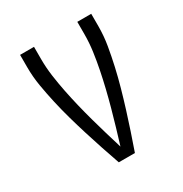

<svg xmlns="http://www.w3.org/2000/svg" viewBox="-171 -863 942 991"><g transform="rotate(-30 300.0 -367.5)"><path d="M252 0Q233 -54 215 -108Q197 -162 180 -216.5Q163 -271 147.5 -326Q132 -381 119.5 -436.5Q107 -492 97.5 -548Q88 -604 88 -662V-735H171V-662Q171 -611 178 -560.5Q185 -510 195 -460Q205 -410 217 -360.5Q229 -311 242.5 -262Q256 -213 270.5 -164Q285 -115 300 -66Q315 -115 329.5 -164Q344 -213 357.5 -262Q371 -311 383 -360.5Q395 -410 405 -460Q415 -510 422 -560.5Q429 -611 429 -662V-735H512V-662Q512 -604 502.5 -548Q493 -492 480.5 -436.5Q468 -381 452.5 -326Q437 -271 420 -216.5Q403 -162 385 -108Q367 -54 348 0Z"/></g></svg>

Font: Iosevka Curly Extended
Style: Regular
Weight: 400
Width: 7
Monospace: yes
Designer: Belleve Invis
Foundry: Belleve Invis
Version: Version 11.1.0; ttfautohint (v1.8.3)